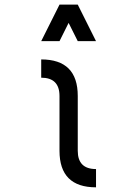

<svg xmlns="http://www.w3.org/2000/svg" viewBox="-20 -801 587 821"><path d="M156.2 -468.8V-546.9Q312.5 -546.9 312.5 -390.6V-156.2Q312.5 -78.1 390.6 -78.1V0Q234.4 0 234.4 -156.2V-390.6Q234.4 -468.8 156.2 -468.8ZM156.2 -625 234.4 -781.2H312.5L390.6 -625H312.5L273.4 -703.1L234.4 -625Z"/></svg>

Font: Luculent
Style: Regular
Weight: 400
Monospace: yes
Designer: Andrew Kensler
Version: Version 1.0.0-845fa02f9341